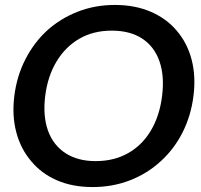

<svg xmlns="http://www.w3.org/2000/svg" viewBox="-20 -749 814 777"><path d="M355 8Q273 8 210 -19.5Q147 -47 106 -97Q64 -146 46 -213.5Q28 -281 38 -361Q48 -441 82.5 -508.5Q117 -576 170 -625Q224 -674 294 -701.5Q364 -729 445 -729Q526 -729 590 -701.5Q654 -674 695 -625Q738 -575 755.5 -507.5Q773 -440 763 -361Q753 -281 719 -213.5Q685 -146 631 -97Q577 -47 506.5 -19.5Q436 8 355 8ZM367 -97Q441 -97 498 -129Q555 -161 590.5 -220.5Q626 -280 636 -361Q646 -441 625.5 -500.5Q605 -560 556 -592.5Q507 -625 432 -625Q358 -625 301.5 -592.5Q245 -560 209 -500.5Q173 -441 163 -361Q153 -280 174 -221Q195 -162 244.5 -129.5Q294 -97 367 -97Z"/></svg>

Font: Aleo SemiBold
Style: Italic
Weight: 600
Italic angle: -7°
Designer: Alessio Laiso
Foundry: Alessio Laiso
Version: Version 2.001;gftools[0.9.29]